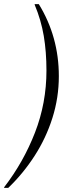

<svg xmlns="http://www.w3.org/2000/svg" viewBox="-87 -761 363 930"><path d="M-67 149V146Q27 24 82.5 -119Q138 -262 138 -419Q138 -510 125 -587Q112 -664 81 -738V-741H101Q198 -583 198 -392Q198 -288 167 -190Q136 -92 80.5 -6Q25 80 -47 149Z"/></svg>

Font: Spectral Medium
Style: Italic
Weight: 500
Italic angle: -10°
Designer: Jean-Baptiste Levee
Foundry: Production Type
Version: Version 2.001